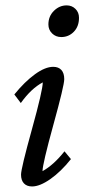

<svg xmlns="http://www.w3.org/2000/svg" viewBox="-20 -671 311 699"><path d="M203.1 -536.1Q183.1 -536.1 169.7 -549.3Q156.2 -562.5 156.2 -582Q156.2 -611.8 176.3 -631.6Q196.3 -651.4 222.7 -651.4Q241.7 -651.4 254.6 -638.7Q267.6 -626 267.6 -606.4Q267.6 -574.7 248.8 -555.4Q230 -536.1 203.1 -536.1ZM96.7 7.8Q77.6 7.8 67.1 -3.4Q56.6 -14.6 56.6 -35.2Q56.6 -57.6 96.2 -200.2Q135.7 -342.8 135.7 -371.1Q93.8 -349.1 55.7 -295.9L32.2 -327.1Q69.8 -373.5 107.2 -400.6Q144.5 -427.7 173.8 -427.7Q192.9 -427.7 203.4 -416.3Q213.9 -404.8 213.9 -382.8Q213.9 -359.9 174.3 -216.6Q134.8 -73.2 134.8 -47.9Q175.3 -70.3 214.8 -120.1L238.3 -91.8Q201.7 -45.9 163.3 -19Q125 7.8 96.7 7.8Z"/></svg>

Font: Crimson Pro
Style: Italic
Weight: 400
Italic angle: -12°
Designer: Jacques Le Bailly
Foundry: Baron von Fonthausen
Version: Version 1.003